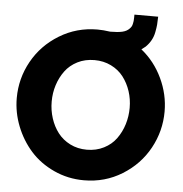

<svg xmlns="http://www.w3.org/2000/svg" viewBox="-55 -853 871 913"><g transform="rotate(5 380.0 -397.0)"><path d="M597.2 -638.2Q661.1 -586.9 697 -510.7Q732.9 -434.6 732.9 -353Q732.9 -259.8 688 -177.7Q643.1 -95.7 561 -44.9Q479 5.9 378.9 5.9Q302.2 5.9 235.4 -24.9Q168.5 -55.7 123.3 -106.4Q78.1 -157.2 52.5 -222.4Q26.9 -287.6 26.9 -356Q26.9 -449.7 72.3 -531.5Q117.7 -613.3 200 -663.6Q282.2 -713.9 381.8 -713.9Q408.7 -713.9 441.9 -709Q478 -709 499.5 -713.9Q521 -718.8 533.2 -731.9Q538.6 -737.3 541.7 -742.7Q544.9 -748 546.6 -757.1Q548.3 -766.1 548.8 -769.3Q549.3 -772.5 549.6 -785.4Q549.8 -798.3 549.8 -799.8H663.1Q662.6 -776.4 661.4 -761.7Q660.2 -747.1 656 -725.6Q651.9 -704.1 641.8 -686Q631.8 -668 616.2 -652.8Q612.8 -649.4 597.2 -638.2ZM379.9 -140.1Q424.8 -140.1 461.2 -158.7Q497.6 -177.2 520 -208.3Q542.5 -239.3 554.2 -277.3Q565.9 -315.4 565.9 -356Q565.9 -397.5 553.5 -435.3Q541 -473.1 518.1 -502.9Q495.1 -532.7 459.2 -550.3Q423.3 -567.9 379.9 -567.9Q335 -567.9 298.8 -549.6Q262.7 -531.2 240.2 -500.7Q217.8 -470.2 205.8 -432.6Q193.8 -395 193.8 -354Q193.8 -312.5 206.1 -274.4Q218.3 -236.3 241.2 -206.3Q264.2 -176.3 300 -158.2Q335.9 -140.1 379.9 -140.1Z"/></g></svg>

Font: Raleway-v4020 ExtraBold
Style: Regular
Weight: 800
Designer: Matt McInerney, Pablo Impallari, Rodrigo Fuenzalida
Foundry: Matt McInerney, Pablo Impallari, Rodrigo Fuenzalida
Version: Version 4.020;PS 004.020;hotconv 1.0.88;makeotf.lib2.5.64775